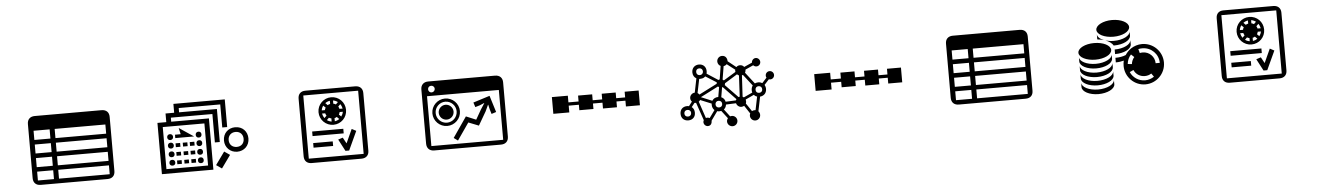

<svg xmlns="http://www.w3.org/2000/svg" viewBox="-28 -1174 12055 1750"><g transform="rotate(-5 6000.0 -299.5)"><path d="M272 -232H419V-149H272ZM272 -108H419V-27H272ZM465 -27V-108H929V-27ZM272 -482H419V-398H272ZM272 -356H419V-274H272ZM465 -482H929V-398H465ZM465 -356H929V-274H465ZM465 -232H929V-149H465ZM974 -548C974 -590 949 -615 905 -615H294C252 -615 226 -590 226 -548V-52C226 -10 252 15 294 15H905C949 15 974 -10 974 -52Z M1829 -413V-28H1448V-413ZM2105 -311C2146 -311 2173 -283 2173 -242C2173 -201 2146 -174 2105 -174C2064 -174 2036 -201 2036 -242C2036 -283 2064 -311 2105 -311ZM1480 -81C1480 -65 1491 -55 1507 -55C1523 -55 1534 -65 1534 -81C1534 -98 1523 -108 1507 -108C1491 -108 1480 -98 1480 -81ZM1480 -316C1480 -300 1491 -289 1507 -289C1523 -289 1534 -300 1534 -316C1534 -332 1523 -343 1507 -343C1491 -343 1480 -332 1480 -316ZM1480 -238C1480 -222 1491 -211 1507 -211C1523 -211 1534 -222 1534 -238C1534 -254 1523 -265 1507 -265C1491 -265 1480 -254 1480 -238ZM1480 -158C1480 -142 1491 -132 1507 -132C1523 -132 1534 -142 1534 -158C1534 -175 1523 -185 1507 -185C1491 -185 1480 -175 1480 -158ZM1593 -220V-255H1551V-220ZM1593 -141V-175H1551V-141ZM1593 -64V-98H1551V-64ZM1659 -220V-255H1617V-220ZM1659 -141V-175H1617V-141ZM1659 -64V-98H1617V-64ZM1553 -334V-303H1725L1592 -392L1605 -334ZM1723 -220V-255H1681V-220ZM1723 -141V-175H1681V-141ZM1723 -64V-98H1681V-64ZM1874 -455H1529V-492H1909V-232H1954V-534H1608V-573H1988V-362H2033V-615H1563V-534H1484V-455H1403V14H1874ZM1741 -316C1741 -300 1751 -289 1768 -289C1784 -289 1794 -300 1794 -316C1794 -332 1784 -343 1768 -343C1751 -343 1741 -332 1741 -316ZM1741 -238C1741 -222 1751 -211 1768 -211C1784 -211 1794 -222 1794 -238C1794 -254 1784 -265 1768 -265C1751 -265 1741 -254 1741 -238ZM1741 -158C1741 -142 1751 -132 1768 -132C1784 -132 1794 -142 1794 -158C1794 -175 1784 -185 1768 -185C1751 -185 1741 -175 1741 -158ZM1741 -81C1741 -65 1751 -55 1768 -55C1784 -55 1794 -65 1794 -81C1794 -98 1784 -108 1768 -108C1751 -108 1741 -98 1741 -81ZM1986 -142 1902 -25 1953 10 2037 -107ZM2105 -354C2042 -354 1993 -309 1993 -242C1993 -178 2042 -130 2105 -130C2168 -130 2217 -175 2217 -242C2217 -306 2172 -354 2105 -354Z M2905 -438C2907 -453 2913 -468 2922 -480L2943 -460C2938 -453 2935 -446 2934 -438ZM2923 -366C2914 -379 2908 -393 2905 -409H2934C2936 -401 2939 -393 2944 -387ZM2986 -329C2970 -331 2956 -337 2944 -346L2964 -366C2971 -362 2978 -359 2986 -358ZM2749 -588H3251V-10H2749ZM2943 -501C2955 -510 2970 -517 2986 -519V-490C2978 -489 2970 -485 2963 -481ZM3015 -358C3023 -359 3030 -362 3036 -367L3057 -346C3045 -337 3030 -331 3015 -329ZM3038 -481C3031 -485 3023 -489 3015 -490V-519C3031 -517 3046 -510 3058 -501ZM3057 -387C3061 -393 3065 -401 3066 -409H3095C3093 -393 3086 -379 3077 -367ZM3067 -438C3065 -446 3062 -453 3058 -460L3078 -480C3087 -468 3093 -453 3096 -438ZM2980 -106V-148H2801V-106ZM3086 -212V-254H2801V-212ZM3296 -563C3296 -605 3270 -630 3227 -630H2772C2729 -630 2704 -605 2704 -563V-35C2704 7 2729 32 2772 32H3227C3270 32 3296 7 3296 -35ZM3088 -52H3122L3202 -225L3162 -246L3104 -119L3074 -174L3031 -160ZM2874 -424C2874 -354 2931 -298 3000 -298C3070 -298 3126 -354 3126 -424C3126 -494 3070 -550 3000 -550C2931 -550 2874 -494 2874 -424Z M3937 -323C3937 -376 3980 -419 4033 -419C4086 -419 4129 -376 4129 -323C4129 -270 4086 -227 4033 -227C3980 -227 3937 -270 3937 -323ZM3872 -27V-483H4529V-27ZM3887 -545C3887 -562 3900 -575 3917 -575C3934 -575 3948 -562 3948 -545C3948 -528 3934 -514 3917 -514C3900 -514 3887 -528 3887 -545ZM3907 -323C3907 -253 3964 -197 4033 -197C4102 -197 4159 -253 4159 -323C4159 -392 4102 -448 4033 -448C3964 -448 3907 -392 3907 -323ZM3965 -323C3965 -285 3996 -255 4033 -255C4070 -255 4101 -285 4101 -323C4101 -360 4070 -391 4033 -391C3996 -391 3965 -360 3965 -323ZM4574 -549C4574 -590 4549 -616 4505 -616H3894C3852 -616 3826 -590 3826 -549V-53C3826 -11 3852 15 3894 15H4505C4549 15 4574 -11 4574 -53ZM4419 -357H4421L4431 -314L4444 -271L4487 -285L4440 -437L4288 -389L4302 -346L4345 -359L4385 -376L4386 -374L4351 -320L4300 -231L4209 -269L4081 -83L4118 -56L4226 -212L4320 -175L4392 -299Z M5244 -369V-315H5151V-376H5005V-223H5151V-285H5244V-235H5373V-285H5460V-232H5588V-285H5670V-232H5798V-367H5670V-315H5588V-367H5460V-315H5373V-369Z M6195 -122C6195 -140 6207 -152 6226 -152C6244 -152 6257 -140 6257 -122C6257 -103 6244 -91 6226 -91C6207 -91 6195 -103 6195 -122ZM6450 -179C6450 -158 6458 -141 6471 -129L6421 -60C6414 -64 6407 -66 6399 -66C6395 -66 6391 -65 6387 -64L6335 -218C6341 -221 6345 -226 6348 -232L6451 -190C6450 -187 6450 -183 6450 -179ZM6522 -341C6524 -338 6528 -335 6531 -333L6516 -245C6490 -245 6470 -234 6459 -215L6358 -257ZM6485 -179C6485 -198 6497 -210 6515 -210C6534 -210 6546 -198 6546 -179C6546 -161 6534 -149 6515 -149C6497 -149 6485 -161 6485 -179ZM6579 -196C6575 -217 6562 -232 6543 -240L6558 -329C6560 -329 6562 -330 6564 -331L6679 -211C6677 -208 6675 -204 6673 -200ZM6761 -164C6764 -170 6765 -177 6765 -184C6765 -190 6764 -195 6763 -200L6840 -236C6847 -228 6857 -221 6869 -218L6844 -96C6841 -96 6838 -96 6835 -96C6826 -96 6818 -94 6811 -90ZM6860 -280C6860 -299 6872 -311 6890 -311C6909 -311 6921 -299 6921 -280C6921 -262 6909 -250 6890 -250C6872 -250 6860 -262 6860 -280ZM6335 -489C6335 -508 6347 -520 6366 -520C6384 -520 6397 -508 6397 -489C6397 -471 6384 -458 6366 -458C6347 -458 6335 -471 6335 -489ZM6347 -282C6343 -288 6337 -293 6331 -297L6357 -424C6379 -424 6397 -425 6414 -442L6514 -379C6513 -375 6512 -371 6512 -366ZM6690 -469C6690 -465 6691 -462 6692 -459L6580 -391C6577 -394 6573 -397 6569 -399L6589 -521C6600 -522 6611 -528 6618 -536L6692 -479C6691 -475 6690 -472 6690 -469ZM6584 -348C6586 -353 6588 -358 6588 -364L6704 -436C6709 -431 6715 -427 6721 -424L6711 -231C6707 -230 6704 -229 6700 -228ZM6825 -280C6825 -272 6826 -265 6828 -258L6748 -221C6745 -224 6741 -226 6737 -228L6748 -423C6752 -423 6755 -425 6757 -426L6838 -322C6830 -311 6825 -297 6825 -280ZM6361 -28C6361 -7 6378 11 6399 11C6427 11 6437 -12 6437 -36L6495 -117C6501 -115 6508 -114 6515 -114C6521 -114 6527 -115 6532 -116L6587 -44C6580 -36 6576 -26 6576 -15C6576 11 6598 32 6624 32C6650 32 6671 11 6671 -15C6671 -41 6650 -62 6624 -62C6618 -62 6613 -61 6608 -60L6557 -127C6570 -137 6578 -152 6580 -170L6672 -174C6677 -153 6696 -137 6718 -137C6727 -137 6736 -140 6744 -144L6793 -70C6790 -64 6788 -57 6788 -49C6788 -23 6809 -2 6835 -2C6861 -2 6882 -23 6882 -49C6882 -62 6877 -74 6869 -83L6896 -215C6932 -218 6956 -243 6956 -280C6956 -295 6952 -308 6946 -318L6989 -365C6993 -364 6997 -363 7002 -363C7023 -363 7040 -380 7040 -401C7040 -422 7023 -439 7002 -439C6981 -439 6964 -422 6964 -401C6964 -394 6965 -388 6969 -382L6927 -336C6917 -342 6904 -346 6890 -346C6878 -346 6868 -343 6859 -339L6778 -444C6782 -451 6785 -460 6785 -472L6858 -505C6866 -497 6876 -492 6887 -492C6908 -492 6925 -509 6925 -530C6925 -551 6908 -569 6887 -569C6866 -569 6849 -551 6849 -530L6775 -497C6767 -509 6753 -516 6738 -516C6725 -516 6713 -511 6704 -502L6629 -562C6629 -591 6613 -615 6582 -615C6556 -615 6535 -594 6535 -567C6535 -549 6546 -532 6562 -525L6543 -404C6539 -403 6535 -401 6531 -399L6428 -466C6430 -473 6431 -481 6431 -489C6431 -528 6405 -555 6366 -555C6327 -555 6300 -528 6300 -489C6300 -463 6312 -442 6332 -432L6306 -303C6281 -302 6260 -281 6260 -256C6260 -243 6265 -232 6273 -224L6243 -185C6238 -186 6232 -187 6226 -187C6186 -187 6160 -161 6160 -122C6160 -82 6186 -56 6226 -56C6265 -56 6292 -82 6291 -122V-125C6290 -146 6282 -163 6267 -174L6295 -210C6299 -209 6303 -209 6310 -209L6366 -46C6363 -40 6361 -34 6361 -28Z M7644 -369V-315H7551V-376H7405V-223H7551V-285H7644V-235H7773V-285H7860V-232H7988V-285H8070V-232H8198V-367H8070V-315H7988V-367H7860V-315H7773V-369Z M8672 -232H8819V-149H8672ZM8672 -108H8819V-27H8672ZM8865 -27V-108H9329V-27ZM8672 -482H8819V-398H8672ZM8672 -356H8819V-274H8672ZM8865 -482H9329V-398H8865ZM8865 -356H9329V-274H8865ZM8865 -232H9329V-149H8865ZM9374 -548C9374 -590 9349 -615 9305 -615H8694C8652 -615 8626 -590 8626 -548V-52C8626 -10 8652 15 8694 15H9305C9349 15 9374 -10 9374 -52Z M10260 -219C10263 -251 10276 -280 10297 -303L10325 -277C10310 -260 10300 -238 10298 -215ZM10307 -160C10323 -122 10361 -96 10405 -96C10428 -96 10449 -102 10466 -114L10488 -83C10464 -67 10436 -57 10405 -57C10346 -57 10294 -93 10272 -144ZM10368 -346C10380 -349 10392 -350 10405 -350C10486 -350 10552 -285 10552 -204H10514C10514 -264 10465 -312 10405 -312C10396 -312 10386 -311 10378 -309ZM9821 -360C9821 -318 9888 -284 9971 -284C10054 -284 10121 -318 10121 -360C10121 -402 10054 -436 9971 -436C9888 -436 9821 -402 9821 -360ZM10122 -321C10122 -280 10054 -246 9971 -246C9889 -246 9822 -280 9822 -321V-281C9822 -238 9889 -204 9971 -204C10053 -204 10120 -237 10122 -279ZM10122 -242C10122 -200 10054 -166 9971 -166C9889 -166 9822 -200 9822 -242V-201C9822 -159 9889 -125 9971 -125C10053 -125 10120 -158 10122 -200ZM10122 -166C10122 -124 10054 -90 9971 -90C9889 -90 9822 -124 9822 -166V-125C9822 -83 9889 -49 9971 -49C10053 -49 10120 -82 10122 -124ZM10122 -87C10122 -45 10054 -11 9971 -11C9889 -11 9822 -45 9822 -87V-46C9822 -4 9889 31 9971 31C10053 31 10120 -3 10122 -44ZM10002 -554C10002 -512 10070 -478 10152 -478C10235 -478 10302 -512 10302 -554C10302 -596 10235 -631 10152 -631C10070 -631 10002 -596 10002 -554ZM10303 -516C10303 -474 10236 -440 10153 -440C10125 -440 10099 -444 10077 -450C10072 -452 10067 -454 10062 -456C10026 -469 10003 -491 10003 -516V-475C10003 -472 10003 -469 10004 -466C10018 -465 10040 -462 10062 -456C10067 -454 10072 -452 10077 -450C10106 -439 10134 -422 10147 -398H10153C10235 -398 10301 -432 10303 -473C10303 -496 10303 -493 10303 -516ZM10153 -319C10235 -319 10301 -352 10303 -394C10303 -416 10303 -414 10303 -436C10303 -395 10236 -361 10153 -361ZM10221 -204C10221 -103 10304 -20 10405 -20C10507 -20 10590 -103 10590 -204V-208C10588 -308 10506 -389 10405 -389C10367 -389 10332 -377 10303 -358V-360C10303 -359 10303 -359 10303 -358C10281 -343 10263 -324 10249 -302C10223 -291 10189 -285 10153 -285V-243C10180 -243 10205 -247 10227 -253C10223 -238 10221 -221 10221 -204Z M11305 -438C11307 -453 11313 -468 11322 -480L11343 -460C11338 -453 11335 -446 11334 -438ZM11323 -366C11314 -379 11308 -393 11305 -409H11334C11336 -401 11339 -393 11344 -387ZM11386 -329C11370 -331 11356 -337 11344 -346L11364 -366C11371 -362 11378 -359 11386 -358ZM11149 -588H11651V-10H11149ZM11343 -501C11355 -510 11370 -517 11386 -519V-490C11378 -489 11370 -485 11363 -481ZM11415 -358C11423 -359 11430 -362 11436 -367L11457 -346C11445 -337 11430 -331 11415 -329ZM11438 -481C11431 -485 11423 -489 11415 -490V-519C11431 -517 11446 -510 11458 -501ZM11457 -387C11461 -393 11465 -401 11466 -409H11495C11493 -393 11486 -379 11477 -367ZM11467 -438C11465 -446 11462 -453 11458 -460L11478 -480C11487 -468 11493 -453 11496 -438ZM11380 -106V-148H11201V-106ZM11486 -212V-254H11201V-212ZM11696 -563C11696 -605 11670 -630 11627 -630H11172C11129 -630 11104 -605 11104 -563V-35C11104 7 11129 32 11172 32H11627C11670 32 11696 7 11696 -35ZM11488 -52H11522L11602 -225L11562 -246L11504 -119L11474 -174L11431 -160ZM11274 -424C11274 -354 11331 -298 11400 -298C11470 -298 11526 -354 11526 -424C11526 -494 11470 -550 11400 -550C11331 -550 11274 -494 11274 -424Z"/></g></svg>

Font: CryptoKit 1.4
Style: Regular
Weight: 400
Monospace: yes
Designer: Oceane Juvin
Foundry: http://www.head-geneve.ch
Version: Version 1.000